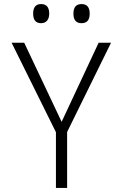

<svg xmlns="http://www.w3.org/2000/svg" viewBox="-20 -924 603 944"><path d="M255 0V-274L37 -714H99L283 -325L465 -714H526L310 -275V0ZM381 -810Q341 -810 341 -857Q341 -904 381 -904Q421 -904 421 -857Q421 -810 381 -810ZM182 -810Q143 -810 143 -857Q143 -904 182 -904Q222 -904 222 -857Q222 -835 211.5 -822.5Q201 -810 182 -810Z"/></svg>

Font: Noto Sans Mono SemiCondensed Light
Style: Regular
Weight: 300
Width: 4
Designer: Monotype Design Team
Foundry: Monotype Imaging Inc.
Version: Version 2.014; ttfautohint (v1.8.4.7-5d5b)